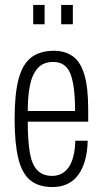

<svg xmlns="http://www.w3.org/2000/svg" viewBox="-20 -743 415 775"><path d="M192 12Q135 12 101.5 -16Q68 -44 53.5 -105Q39 -166 39 -263Q39 -364 55 -424Q71 -484 106 -511Q141 -538 198 -538Q242 -538 273 -516.5Q304 -495 320 -443.5Q336 -392 336 -302V-252H92Q92 -178 100 -129Q108 -80 130 -56.5Q152 -33 191 -33Q210 -33 226.5 -41Q243 -49 255.5 -65.5Q268 -82 275.5 -109.5Q283 -137 284 -175H334Q333 -130 323 -95Q313 -60 295 -36Q277 -12 251 0Q225 12 192 12ZM92 -295H283Q283 -346 278.5 -383Q274 -420 264.5 -444.5Q255 -469 237.5 -481Q220 -493 195 -493Q154 -493 131.5 -467Q109 -441 100.5 -396.5Q92 -352 92 -295ZM114 -645V-723H160V-645ZM227 -645V-723H274V-645Z"/></svg>

Font: Archivo ExtraCondensed ExtraLight
Style: Regular
Weight: 250
Width: 2
Designer: Hector Gatti
Foundry: Omnibus-Type
Version: Version 2.001